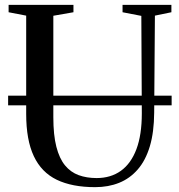

<svg xmlns="http://www.w3.org/2000/svg" viewBox="-20 -763 738 792"><path d="M372.5 9Q277.5 9 214.2 -21.5Q151 -52 119.5 -118.8Q88 -185.5 88 -293V-698.5L15.5 -712.5V-743H283V-712.5L200 -698V-279.5Q200 -206 212.5 -157.5Q225 -109 248.2 -80.8Q271.5 -52.5 304.5 -40.5Q337.5 -28.5 378.5 -28.5Q437 -28.5 478.8 -58.5Q520.5 -88.5 542.8 -147.8Q565 -207 565 -295L563 -697.5L485.5 -712.5V-743H687V-712.5L619 -698.5L616 -299Q615.5 -217.5 598 -159.2Q580.5 -101 548 -63.8Q515.5 -26.5 471.2 -8.8Q427 9 372.5 9ZM688 -368.5V-328.5H13.5V-368.5Z"/></svg>

Font: Merriweather 96pt
Style: Regular
Weight: 400
Version: Version 2.100